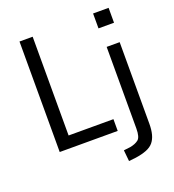

<svg xmlns="http://www.w3.org/2000/svg" viewBox="-158 -835 1045 1151"><g transform="rotate(-20 364.0 -259.5)"><path d="M95 0V-705H179V-75H465V0ZM567 -617V-712H666V-617ZM467 193 460 122 502 117Q535 111 555 95.5Q575 80 575 25V-496H658V25Q658 63 650.5 91.5Q643 120 627 139.5Q611 159 582 170.5Q553 182 512 188Z"/></g></svg>

Font: Nunito Sans 7pt Condensed
Style: Regular
Weight: 400
Width: 3
Designer: Vernon Adams
Foundry: Vernon Adams
Version: Version 3.101;gftools[0.9.27]